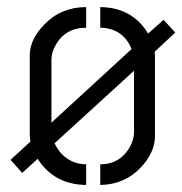

<svg xmlns="http://www.w3.org/2000/svg" viewBox="-20 -524 518 545"><path d="M9.8 -70.3 66.4 -122.1Q64.5 -133.8 64.5 -140.6V-367.2Q64.5 -412.1 105.5 -454.1Q153.3 -503.9 224.6 -503.9V-445.3Q164.1 -445.3 136.7 -393.6Q126 -374 126 -354.5V-175.8L353.5 -384.8Q334 -433.6 285.2 -443.4Q274.4 -445.3 264.6 -445.3V-503.9Q355.5 -502.9 400.4 -428.7L444.3 -467.8L477.5 -431.6L418.9 -377Q419.9 -372.1 419.9 -362.3V-137.7Q419.9 -91.8 379.9 -48.8Q334 0 264.6 1V-57.6Q321.3 -57.6 349.6 -108.4Q360.4 -129.9 360.4 -148.4V-323.2L134.8 -117.2Q157.2 -70.3 204.1 -59.6Q214.8 -57.6 224.6 -57.6V1Q133.8 0 86.9 -73.2L43 -33.2Z"/></svg>

Font: Post No Bills Colombo
Style: Medium
Weight: 600
Designer: Kosala Senevirathne, Siva Puranthara, Lasantha Premarathna, Tharique Azeez
Foundry: Mooniak
Version: Version 1.220 ; ttfautohint (v1.5)